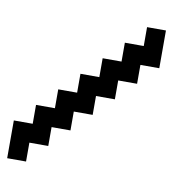

<svg xmlns="http://www.w3.org/2000/svg" viewBox="-63 -563 626 626"><g transform="rotate(10 250.0 -250.0)"><path d="M0 -125H62.5V-187.5H125V-250H187.5V-312.5H250V-375H312.5V-437.5H375V-500H437.5V-375H375V-312.5H312.5V-250H250V-187.5H187.5V-125H125V-62.5H62.5V0H0Z"/></g></svg>

Font: NeoDunggeunmo
Style: Regular
Weight: 400
Monospace: yes
Version: Version 1.600